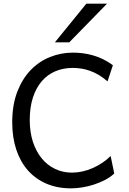

<svg xmlns="http://www.w3.org/2000/svg" viewBox="-20 -1011 702 1043"><path d="M600.6 -68.4Q579.1 -48.3 550.3 -33.4Q521.5 -18.6 490 -8.3Q458.5 2 426.3 7.1Q394 12.2 366.2 12.2Q292 12.2 232.9 -12.9Q173.8 -38.1 132.3 -84.7Q90.8 -131.3 68.6 -197.8Q46.4 -264.2 46.4 -346.7Q46.4 -440.9 73.7 -512Q101.1 -583 146.7 -630.4Q192.4 -677.7 252 -701.4Q311.5 -725.1 376 -725.1Q402.3 -725.1 429.7 -721.7Q457 -718.3 484.6 -710.4Q512.2 -702.6 539.6 -689.5Q566.9 -676.3 593.3 -656.7L564 -568.8Q541 -589.4 517.1 -603.5Q493.2 -617.7 469.2 -626.2Q445.3 -634.8 421.6 -638.4Q397.9 -642.1 376 -642.1Q324.7 -642.1 281.7 -624.3Q238.8 -606.4 207.8 -570.8Q176.8 -535.2 159.2 -482.2Q141.6 -429.2 141.6 -358.9Q141.6 -293 158.9 -240.2Q176.3 -187.5 206.8 -150.4Q237.3 -113.3 279.3 -93.3Q321.3 -73.2 371.1 -73.2Q398.9 -73.2 427.5 -79.6Q456.1 -85.9 483.4 -97.9Q510.7 -109.9 535.6 -126.5Q560.5 -143.1 581.1 -163.6ZM561.5 -991.2 356.4 -781.2H278.3L449.2 -991.2Z"/></svg>

Font: Andika Eur
Style: Regular
Weight: 400
Designer: Victor Gaultney, Annie Olsen, Julie Remington, Don Collingsworth, Eric Hays, Becca Hirsbrunner
Foundry: SIL International
Version: Version 5.000